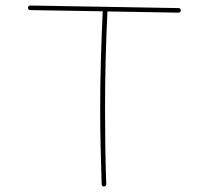

<svg xmlns="http://www.w3.org/2000/svg" viewBox="-20 -671 754 698"><path d="M358.4 6.8Q349.6 6.8 349.6 -1Q347.7 -67.9 345.9 -135Q344.2 -202.1 344.2 -269Q344.2 -360.4 346.7 -450Q349.1 -539.6 353.5 -629.9L90.3 -634.3Q82 -634.3 82 -642.6Q82 -650.9 90.3 -650.9L628.9 -641.6Q637.2 -641.6 637.2 -633.3Q637.2 -625 628.9 -625L370.6 -629.4Q361.8 -449.2 361.8 -269Q361.8 -136.2 366.2 -2Q366.2 6.8 358.4 6.8Z"/></svg>

Font: Mikhak-DS1-FD Thin
Style: Regular
Weight: 100
Designer: Amin Abedi
Version: Version 3.2